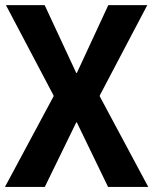

<svg xmlns="http://www.w3.org/2000/svg" viewBox="-22 -740 607 760"><path d="M373 -358.4 564.9 0H405.8L282.2 -255.4H279.8L155.3 0H-2.4L189.9 -358.4V-362.3L1.5 -719.7H154.8L279.8 -451.2H282.2L406.7 -719.7H561L373 -362.3Z"/></svg>

Font: Reddit Mono
Style: Bold
Weight: 700
Designer: Stephen Hutchings
Foundry: Reddit
Version: Version 1.009